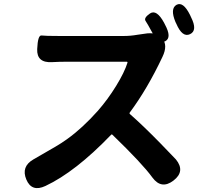

<svg xmlns="http://www.w3.org/2000/svg" viewBox="-20 -881 1040 955"><path d="M843 17Q783 63 738 2Q689 -66 539 -211Q535 -214 532 -210Q355 -26 206 44Q138 76 111 12Q84 -52 146 -88L255 -151Q286 -169 315 -190Q389 -243 466 -329Q516 -386 557.5 -453.5Q599 -521 614 -569Q615 -574 610 -574H312Q276 -574 240 -572Q162 -567 165 -637Q168 -707 186.5 -704.5Q205 -702 276 -702H595Q629 -702 663 -708L698 -713Q759 -724 787 -690Q816 -656 788 -598Q713 -439 626 -322Q622 -317 627 -313Q692 -256 777 -169Q853 -90 855 -88Q903 -29 843 17ZM925 -711Q887 -693 857 -763L853 -771Q825 -838 858 -857Q891 -875 925 -807L930 -796Q964 -729 925 -711ZM802 -676Q769 -658 734 -725Q714 -762 704 -777Q694 -792 726 -814Q759 -836 796 -768L800 -760Q836 -694 802 -676Z"/></svg>

Font: Resource Han Rounded KR
Style: Bold
Weight: 700
Designer: Cyano Hao (round all glyphs); Ryoko NISHIZUKA 西塚涼子 (kana, bopomofo & ideographs); Paul D. Hunt (Latin, Greek & Cyrillic)
Foundry: Cyano Hao
Version: 0.990